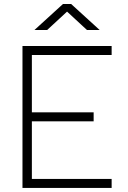

<svg xmlns="http://www.w3.org/2000/svg" viewBox="-20 -918 626 938"><path d="M89.8 0V-693.4H525.4V-649.4H135.7V-369.1H437.5V-325.2H135.7V-43.9H525.4V0ZM148.4 -771.5 287.6 -898.4H327.6L466.8 -771.5H404.8L307.6 -861.3L210.4 -771.5Z"/></svg>

Font: Cascadia Mono ExtraLight
Style: Regular
Weight: 200
Monospace: yes
Designer: Aaron Bell
Foundry: Saja Typeworks
Version: Version 2404.023; ttfautohint (v1.8.4)